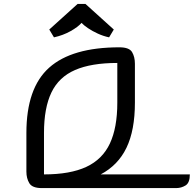

<svg xmlns="http://www.w3.org/2000/svg" viewBox="-20 -962 991 982"><path d="M670 -636V-437Q670 -296 627 -206.5Q584 -117 495 -70H951Q951 -27 929 -13.5Q907 0 881 0H194Q145 0 130 -25Q115 -50 115 -84V-282Q115 -512 231.5 -616Q348 -720 591 -720Q641 -720 655.5 -695.5Q670 -671 670 -636ZM205 -282V-70Q339 -70 421.5 -108.5Q504 -147 542 -228Q580 -309 580 -437V-640Q447 -640 364 -604Q281 -568 243 -489Q205 -410 205 -282ZM562 -811 538 -771Q509 -777 480.5 -790Q452 -803 430 -818Q408 -833 397 -845Q379 -824 340.5 -802.5Q302 -781 256 -771L232 -811L377 -942H417Z"/></svg>

Font: Warnes
Style: Regular
Weight: 400
Designer: Eduardo Rodriguez Tunni
Foundry: Eduardo Rodriguez Tunni
Version: Version 1.002; ttfautohint (v1.8.4.7-5d5b);gftools[0.9.23]